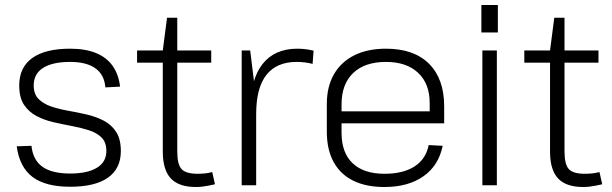

<svg xmlns="http://www.w3.org/2000/svg" viewBox="-20 -742 2452 769"><path d="M261 6Q162 6 110 -33.5Q58 -73 47 -156L106 -158Q112 -101 150 -74Q188 -47 261 -47Q330 -47 368 -70Q406 -93 406 -137Q406 -172 387 -191Q368 -210 337 -220Q306 -230 269 -237Q232 -244 194.5 -252.5Q157 -261 126 -277.5Q95 -294 76 -322.5Q57 -351 57 -400Q57 -472 109 -509.5Q161 -547 261 -547Q321 -547 363.5 -530Q406 -513 430.5 -479Q455 -445 461 -395L402 -392Q398 -443 362 -468.5Q326 -494 261 -494Q190 -494 152.5 -470Q115 -446 115 -400Q115 -365 134.5 -345.5Q154 -326 185 -315.5Q216 -305 253 -298.5Q290 -292 327 -283.5Q364 -275 395 -259Q426 -243 445 -214Q464 -185 464 -137Q464 -67 412.5 -30.5Q361 6 261 6Z M765 7Q696 7 664 -27.5Q632 -62 632 -135V-540L649 -671H690V-135Q690 -83 707.5 -64.5Q725 -46 771 -46Q786 -46 801 -47.5Q816 -49 830 -53L841 -4Q828 -1 815.5 1.5Q803 4 790 5.5Q777 7 765 7ZM529 -540H826V-491H529Z M948 -540H982L1006 -346V0H948ZM983 -305Q983 -424 1031.5 -485.5Q1080 -547 1171 -547Q1187 -547 1203.5 -545Q1220 -543 1236 -539L1232 -486Q1203 -494 1168 -494Q1088 -494 1047 -442Q1006 -390 1006 -285Z M1520 7Q1446 7 1394.5 -18.5Q1343 -44 1316 -93.5Q1289 -143 1289 -215V-325Q1289 -395 1317.5 -444.5Q1346 -494 1399 -520.5Q1452 -547 1526 -547Q1638 -547 1698.5 -486.5Q1759 -426 1759 -316V-248H1336V-296H1712L1701 -277V-329Q1701 -407 1654.5 -450.5Q1608 -494 1526 -494Q1441 -494 1394.5 -449.5Q1348 -405 1348 -324V-210Q1348 -130 1392.5 -88Q1437 -46 1520 -46Q1595 -46 1640.5 -75.5Q1686 -105 1697 -161L1753 -158Q1737 -79 1676 -36Q1615 7 1520 7Z M1970 -540V0H1912V-540ZM1974 -722V-612H1908V-722Z M2316 7Q2247 7 2215 -27.5Q2183 -62 2183 -135V-540L2200 -671H2241V-135Q2241 -83 2258.5 -64.5Q2276 -46 2322 -46Q2337 -46 2352 -47.5Q2367 -49 2381 -53L2392 -4Q2379 -1 2366.5 1.5Q2354 4 2341 5.5Q2328 7 2316 7ZM2080 -540H2377V-491H2080Z"/></svg>

Font: Pathway Extreme 8pt Thin 12pt Thin
Style: Regular
Weight: 250
Version: Version 1.001;gftools[0.9.26]